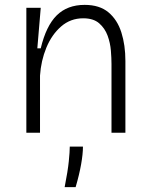

<svg xmlns="http://www.w3.org/2000/svg" viewBox="-20 -544 614 787"><path d="M88 0V-512H147L133 -346H147Q169 -438 212.5 -481Q256 -524 327 -524Q388 -524 424.5 -493.5Q461 -463 477.5 -411Q494 -359 494 -294V0H437V-282Q437 -305 434.5 -336.5Q432 -368 421 -398Q410 -428 386.5 -448.5Q363 -469 321 -469Q269 -469 230.5 -435.5Q192 -402 170 -348.5Q148 -295 144 -234V0ZM245 223Q258 157 262 117Q266 77 266 57H320Q320 87 312.5 129.5Q305 172 290 223Z"/></svg>

Font: Bricolage Grotesque 10pt ExtraLight
Style: Regular
Weight: 200
Designer: Mathieu Triay
Foundry: Atelier Triay
Version: Version 1.000; ttfautohint (v1.8.4.7-5d5b);gftools[0.9.32]